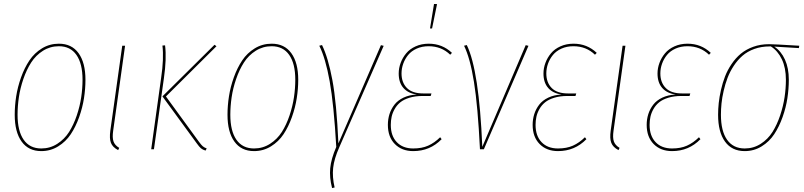

<svg xmlns="http://www.w3.org/2000/svg" viewBox="-20 -747 4025 961"><path d="M186.5 9.3Q122.6 9.3 88.1 -38.6Q53.7 -86.4 53.7 -172.4Q53.7 -217.8 61 -264.9Q68.4 -312 85.4 -359.9Q102.5 -407.7 127.4 -444.8Q152.3 -481.9 190.4 -505.1Q228.5 -528.3 274.9 -528.3Q338.9 -528.3 373.3 -480.7Q407.7 -433.1 407.7 -347.7Q407.7 -302.7 400.4 -255.6Q393.1 -208.5 376 -160.4Q358.9 -112.3 334.2 -75.2Q309.6 -38.1 271.2 -14.4Q232.9 9.3 186.5 9.3ZM186.5 -3.9Q230.5 -3.9 266.6 -27.1Q302.7 -50.3 325.7 -86.4Q348.6 -122.6 364.3 -169.2Q379.9 -215.8 386.5 -260.5Q393.1 -305.2 393.1 -347.7Q393.1 -428.7 362.5 -472.2Q332 -515.6 274.9 -515.6Q231 -515.6 195.1 -492.9Q159.2 -470.2 136 -434.1Q112.8 -397.9 96.9 -351.6Q81.1 -305.2 74.5 -260.3Q67.9 -215.3 67.9 -172.4Q67.9 -91.3 98.4 -47.6Q128.9 -3.9 186.5 -3.9Z M606 -518.1 546.4 -92.3Q541.5 -58.1 548.1 -39.1Q554.7 -20 576.7 -6.8L571.3 4.4Q543.5 -10.3 535.2 -32Q526.9 -53.7 532.2 -92.8L591.8 -518.1Z M1008.8 6.8Q994.1 2.4 985.6 -4.9Q977.1 -12.2 965.3 -28.8L793 -264.6L1053.7 -522.9L1063.5 -515.6L810.5 -264.2L975.6 -37.6Q987.8 -21 994.9 -14.9Q1002 -8.8 1014.6 -3.9ZM736.8 0 786.6 -357.9Q800.8 -453.1 793 -519L806.2 -520Q814.5 -453.6 800.3 -355L750.5 0Z M1251.5 9.3Q1187.5 9.3 1153.1 -38.6Q1118.7 -86.4 1118.7 -172.4Q1118.7 -217.8 1126 -264.9Q1133.3 -312 1150.4 -359.9Q1167.5 -407.7 1192.4 -444.8Q1217.3 -481.9 1255.4 -505.1Q1293.5 -528.3 1339.8 -528.3Q1403.8 -528.3 1438.2 -480.7Q1472.7 -433.1 1472.7 -347.7Q1472.7 -302.7 1465.3 -255.6Q1458 -208.5 1440.9 -160.4Q1423.8 -112.3 1399.2 -75.2Q1374.5 -38.1 1336.2 -14.4Q1297.9 9.3 1251.5 9.3ZM1251.5 -3.9Q1295.4 -3.9 1331.5 -27.1Q1367.7 -50.3 1390.6 -86.4Q1413.6 -122.6 1429.2 -169.2Q1444.8 -215.8 1451.4 -260.5Q1458 -305.2 1458 -347.7Q1458 -428.7 1427.5 -472.2Q1397 -515.6 1339.8 -515.6Q1295.9 -515.6 1260 -492.9Q1224.1 -470.2 1200.9 -434.1Q1177.7 -397.9 1161.9 -351.6Q1146 -305.2 1139.4 -260.3Q1132.8 -215.3 1132.8 -172.4Q1132.8 -91.3 1163.3 -47.6Q1193.8 -3.9 1251.5 -3.9Z M1591.8 -521.5Q1622.6 -458.5 1643.6 -346.2Q1664.6 -233.9 1673.8 -29.3L1886.7 -521L1900.4 -517.6L1678.7 -11.2Q1652.3 47.9 1647.5 93.3Q1642.6 138.7 1654.8 191.4L1642.1 194.3Q1628.4 141.6 1632.8 95Q1637.2 48.3 1663.1 -11.7Q1650.9 -224.6 1630.1 -340.1Q1609.4 -455.6 1578.1 -518.1Z M2152.3 -727.1 2167.5 -726.6 2142.6 -604.5H2132.3ZM2048.3 9.3Q1991.2 9.3 1956.3 -26.1Q1921.4 -61.5 1921.4 -122.1Q1921.4 -150.4 1929.4 -175.8Q1937.5 -201.2 1954.1 -222.9Q1970.7 -244.6 1999.5 -258.3Q2028.3 -272 2066.4 -273.9Q2022.9 -279.8 1999.3 -306.6Q1975.6 -333.5 1975.6 -378.9Q1975.6 -406.2 1985.4 -432.4Q1995.1 -458.5 2013.2 -480.2Q2031.2 -502 2060.5 -515.1Q2089.8 -528.3 2126 -528.3Q2193.8 -528.3 2242.2 -482.4L2233.4 -473.1Q2189.5 -515.6 2125.5 -515.6Q2092.3 -515.6 2065.7 -503.7Q2039.1 -491.7 2022.9 -471.9Q2006.8 -452.1 1998.3 -428.2Q1989.7 -404.3 1989.7 -379.4Q1989.7 -334 2016.6 -306.6Q2043.5 -279.3 2098.1 -279.3H2139.6L2135.7 -266.6H2094.7Q2058.1 -266.6 2029.5 -257.8Q2001 -249 1983.6 -234.9Q1966.3 -220.7 1955.3 -201.2Q1944.3 -181.6 1940.2 -162.4Q1936 -143.1 1936 -121.6Q1936 -66.9 1966.1 -35.4Q1996.1 -3.9 2048.3 -3.9Q2091.8 -3.9 2123.3 -18.1Q2154.8 -32.2 2183.1 -60.1L2190.4 -50.3Q2132.3 9.3 2048.3 9.3Z M2316.4 -521.5Q2377.9 -395.5 2394 -12.2L2611.3 -521L2625 -517.6L2401.9 0H2382.3Q2371.6 -216.8 2352.3 -336.7Q2333 -456.5 2302.7 -518.1Z M2772.9 9.3Q2715.8 9.3 2680.9 -26.1Q2646 -61.5 2646 -122.1Q2646 -150.4 2654.1 -175.8Q2662.1 -201.2 2678.7 -222.9Q2695.3 -244.6 2724.1 -258.3Q2752.9 -272 2791 -273.9Q2747.6 -279.8 2723.9 -306.6Q2700.2 -333.5 2700.2 -378.9Q2700.2 -406.2 2710 -432.4Q2719.7 -458.5 2737.8 -480.2Q2755.9 -502 2785.2 -515.1Q2814.5 -528.3 2850.6 -528.3Q2918.5 -528.3 2966.8 -482.4L2958 -473.1Q2914.1 -515.6 2850.1 -515.6Q2816.9 -515.6 2790.3 -503.7Q2763.7 -491.7 2747.6 -471.9Q2731.4 -452.1 2722.9 -428.2Q2714.4 -404.3 2714.4 -379.4Q2714.4 -334 2741.2 -306.6Q2768.1 -279.3 2822.8 -279.3H2864.3L2860.4 -266.6H2819.3Q2782.7 -266.6 2754.2 -257.8Q2725.6 -249 2708.3 -234.9Q2690.9 -220.7 2679.9 -201.2Q2668.9 -181.6 2664.8 -162.4Q2660.6 -143.1 2660.6 -121.6Q2660.6 -66.9 2690.7 -35.4Q2720.7 -3.9 2772.9 -3.9Q2816.4 -3.9 2847.9 -18.1Q2879.4 -32.2 2907.7 -60.1L2915 -50.3Q2856.9 9.3 2772.9 9.3Z M3110.4 -518.1 3050.8 -92.3Q3045.9 -58.1 3052.5 -39.1Q3059.1 -20 3081.1 -6.8L3075.7 4.4Q3047.9 -10.3 3039.6 -32Q3031.2 -53.7 3036.6 -92.8L3096.2 -518.1Z M3343.8 9.3Q3286.6 9.3 3251.7 -26.1Q3216.8 -61.5 3216.8 -122.1Q3216.8 -150.4 3224.9 -175.8Q3232.9 -201.2 3249.5 -222.9Q3266.1 -244.6 3294.9 -258.3Q3323.7 -272 3361.8 -273.9Q3318.4 -279.8 3294.7 -306.6Q3271 -333.5 3271 -378.9Q3271 -406.2 3280.8 -432.4Q3290.5 -458.5 3308.6 -480.2Q3326.7 -502 3356 -515.1Q3385.3 -528.3 3421.4 -528.3Q3489.3 -528.3 3537.6 -482.4L3528.8 -473.1Q3484.9 -515.6 3420.9 -515.6Q3387.7 -515.6 3361.1 -503.7Q3334.5 -491.7 3318.4 -471.9Q3302.2 -452.1 3293.7 -428.2Q3285.2 -404.3 3285.2 -379.4Q3285.2 -334 3312 -306.6Q3338.9 -279.3 3393.6 -279.3H3435.1L3431.2 -266.6H3390.1Q3353.5 -266.6 3325 -257.8Q3296.4 -249 3279.1 -234.9Q3261.7 -220.7 3250.7 -201.2Q3239.7 -181.6 3235.6 -162.4Q3231.4 -143.1 3231.4 -121.6Q3231.4 -66.9 3261.5 -35.4Q3291.5 -3.9 3343.8 -3.9Q3387.2 -3.9 3418.7 -18.1Q3450.2 -32.2 3478.5 -60.1L3485.8 -50.3Q3427.7 9.3 3343.8 9.3Z M3707.5 9.3Q3643.1 9.3 3608.6 -38.6Q3574.2 -86.4 3574.2 -172.4Q3574.2 -201.2 3577.4 -231.4Q3580.6 -261.7 3588.6 -297.1Q3596.7 -332.5 3608.9 -364.3Q3621.1 -396 3641.4 -426Q3661.6 -456.1 3687.5 -477.8Q3713.4 -499.5 3749.8 -512.7Q3786.1 -525.9 3829.6 -525.9Q3852.5 -525.9 3980.5 -518.1L3978.5 -506.3L3855.5 -513.7Q3889.6 -491.2 3908.9 -448.7Q3928.2 -406.2 3928.2 -347.7Q3928.2 -302.7 3921.1 -255.9Q3914.1 -209 3897 -160.9Q3879.9 -112.8 3855.2 -75.4Q3830.6 -38.1 3792.2 -14.4Q3753.9 9.3 3707.5 9.3ZM3707.5 -3.9Q3751.5 -3.9 3787.6 -27.1Q3823.7 -50.3 3846.4 -86.4Q3869.1 -122.6 3884.8 -169.4Q3900.4 -216.3 3907 -260.7Q3913.6 -305.2 3913.6 -347.7Q3913.6 -407.2 3893.6 -449.7Q3873.5 -492.2 3838.4 -514.6H3831.5Q3790.5 -514.6 3755.6 -502Q3720.7 -489.3 3696.3 -468Q3671.9 -446.8 3652.6 -417.5Q3633.3 -388.2 3621.6 -357.4Q3609.9 -326.7 3602.1 -292.5Q3594.2 -258.3 3591.3 -229.2Q3588.4 -200.2 3588.4 -172.4Q3588.4 -91.3 3619.1 -47.6Q3649.9 -3.9 3707.5 -3.9Z"/></svg>

Font: Fira Sans Compressed Hair
Style: Italic
Weight: 100
Width: 3
Italic angle: -8°
Designer: Carrois Corporate & Edenspiekermann AG
Foundry: Carrois Corporate GbR & Edenspiekermann AG
Version: Version 4.203;PS 004.203;hotconv 1.0.88;makeotf.lib2.5.64775